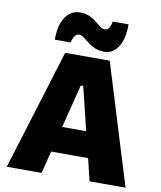

<svg xmlns="http://www.w3.org/2000/svg" viewBox="-101 -1040 936 1119"><g transform="rotate(10 367.0 -480.0)"><path d="M16.5 0Q34 -57 53.5 -120.8Q73 -184.5 91 -241L166.5 -486Q187 -553 203.5 -606Q220 -659 236.5 -713H500Q517.5 -656.5 533.8 -603.5Q550 -550.5 570 -486L645 -241Q663.5 -182 682.8 -119.5Q702 -57 719.5 0H506.5Q493.5 -53.5 479.8 -110Q466 -166.5 453 -216.5L373.5 -541H359L278 -220.5Q265 -168 250.5 -110.5Q236 -53 222.5 0ZM210.5 -132 233.5 -284.5H528L546.5 -132ZM458.5 -758.5Q426.5 -758.5 402.2 -769.5Q378 -780.5 359.5 -795Q341 -809.5 326.8 -820.5Q312.5 -831.5 300.5 -831.5Q280.5 -831.5 270.5 -814Q260.5 -796.5 257 -778H163.5Q163.5 -866 196.2 -913Q229 -960 283 -960Q314.5 -960 337.8 -949.2Q361 -938.5 378.8 -924Q396.5 -909.5 411 -898.5Q425.5 -887.5 439 -887.5Q458 -887.5 466.5 -905Q475 -922.5 478 -940.5H571.5Q571.5 -853 540.5 -805.8Q509.5 -758.5 458.5 -758.5Z"/></g></svg>

Font: Commissioner Thin ExtraBold
Style: Regular
Weight: 800
Version: Version 1.000